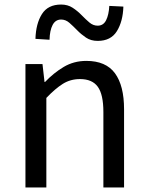

<svg xmlns="http://www.w3.org/2000/svg" viewBox="-20 -825 650 845"><path d="M92 0V-543H167L176 -464H178Q216 -504 260.5 -530.5Q305 -557 360 -557Q446 -557 486 -502.5Q526 -448 526 -344V0H435V-332Q435 -409 410.5 -443Q386 -477 332 -477Q290 -477 256.5 -456Q223 -435 184 -394V0ZM410 -645Q380 -645 358.5 -659.5Q337 -674 319.5 -692Q302 -710 285.5 -724.5Q269 -739 249 -739Q224 -739 211.5 -715Q199 -691 198 -650L136 -654Q138 -721 164.5 -763Q191 -805 249 -805Q278 -805 299.5 -791Q321 -777 339 -758.5Q357 -740 373.5 -726Q390 -712 410 -712Q435 -712 447 -736Q459 -760 461 -799L523 -796Q521 -731 494.5 -688Q468 -645 410 -645Z"/></svg>

Font: Gothic Nguyen
Style: Regular
Weight: 400
Designer: MORI Takayuki
Version: Version 1.220;July 21, 2023;FontCreator 14.0.0.2814 64-bit